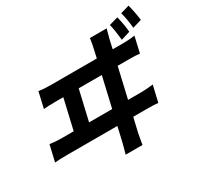

<svg xmlns="http://www.w3.org/2000/svg" viewBox="-184 -1076 1412 1361"><g transform="rotate(-30 522.5 -395.5)"><path d="M971 -695Q964 -772 948 -827L1020 -848Q1038 -778 1045 -717ZM858 -662Q849 -748 837 -795L910 -816Q929 -734 932 -685ZM553 -271 610 -517H421L364 -271ZM794 -271Q826 -271 889 -278L858 -145Q831 -149 766 -149H655L629 -38Q621 0 612 57H474Q490 2 499 -36L525 -149H113Q48 -149 13 -145L44 -278Q87 -271 141 -271H238L295 -517H234Q168 -517 134 -513L164 -643Q200 -636 262 -636H638L654 -708Q662 -740 668 -786H805Q793 -745 784 -708L768 -636H856Q904 -636 950 -643L920 -513Q892 -517 828 -517H740L683 -271Z"/></g></svg>

Font: KaiGen Gothic CN Bold
Style: Bold
Weight: 700
Designer: Ryoko NISHIZUKA  (kana & ideographs); Paul D. Hunt (Latin, Greek & Cyrillic); Wenlong ZHANG  (bopomofo); Sandoll Communi
Foundry: Adobe Systems Incorporated
Version: Version 1.002.20150501